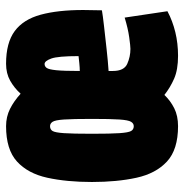

<svg xmlns="http://www.w3.org/2000/svg" viewBox="-7 -590 607 633"><g transform="rotate(-90 296.5 -273.5)"><path d="M13 -274Q13 -357 27 -421Q41 -485 80.5 -521Q120 -557 197 -557Q228 -557 254 -544Q280 -531 304 -509Q323 -530 347 -543.5Q371 -557 403 -557Q472 -557 510.5 -528.5Q549 -500 564.5 -443Q580 -386 580 -303Q580 -290 579.5 -272Q579 -254 579 -241Q562 -238 526.5 -234Q491 -230 450.5 -225.5Q410 -221 379 -219V-205Q379 -168 402.5 -157.5Q426 -147 452 -147Q461 -147 490 -151Q519 -155 555 -166L576 -25Q544 -8 507 1Q470 10 429 10Q383 10 353.5 -3Q324 -16 300 -35Q281 -15 256 -2.5Q231 10 197 10Q120 10 80.5 -26.5Q41 -63 27 -127Q13 -191 13 -274ZM379 -314Q390 -314 404.5 -315.5Q419 -317 428 -318Q428 -386 420 -408Q412 -430 402 -430Q394 -430 389 -423Q384 -416 381.5 -391.5Q379 -367 379 -314ZM172 -274Q172 -212 174 -183Q176 -154 181 -145Q186 -136 197 -136Q206 -136 211.5 -145Q217 -154 219 -183Q221 -212 221 -274Q221 -337 219 -366Q217 -395 211.5 -403.5Q206 -412 197 -412Q186 -412 181 -403.5Q176 -395 174 -366Q172 -337 172 -274Z"/></g></svg>

Font: Georama ExtraCondensed ExtraBold
Style: Regular
Weight: 800
Width: 2
Designer: Jean-Baptiste Levee
Foundry: Production Type
Version: Version 1.000